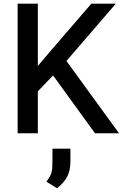

<svg xmlns="http://www.w3.org/2000/svg" viewBox="-20 -731 673 1053"><path d="M187.5 0H76.7V-710.9H187.5ZM324.2 -373 158.7 -199.7 139.6 -312.5 260.3 -455.1 481 -710.9H615.2ZM254.4 -340.3 326.7 -420.9 632.8 0H501ZM366.2 153.8Q366.2 201.2 350.3 234.4Q334.5 267.6 293 301.8L234.9 265.6Q245.6 249.5 252.2 238.3Q258.8 227.1 262 216.8Q265.1 206.5 266.4 192.6Q267.6 178.7 267.6 156.7V84.5H366.2Z"/></svg>

Font: Heebo Medium
Style: Regular
Weight: 500
Designer: Oded Ezer
Foundry: Ezer Type House
Version: Version 3.100